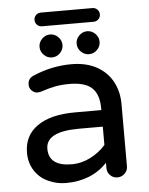

<svg xmlns="http://www.w3.org/2000/svg" viewBox="-54 -791 656 846"><g transform="rotate(-5 274.5 -368.0)"><path d="M127.9 -716.8Q127.9 -729.5 136.7 -738.3Q145.5 -747.1 158.2 -747.1H386.7Q399.4 -747.1 408.2 -738.3Q417 -729.5 417 -716.8Q417 -704.1 408.2 -695.3Q399.4 -686.5 386.7 -686.5H158.2Q145.5 -686.5 136.7 -695.3Q127.9 -704.1 127.9 -716.8ZM139.6 -596.7Q139.6 -617.2 154.8 -632.3Q169.9 -647.5 190.4 -647.5Q210.9 -647.5 226.1 -632.3Q241.2 -617.2 241.2 -596.7Q241.2 -576.2 226.1 -561Q210.9 -545.9 190.4 -545.9Q169.9 -545.9 154.8 -561Q139.6 -576.2 139.6 -596.7ZM303.7 -596.7Q303.7 -617.2 318.8 -632.3Q334 -647.5 354.5 -647.5Q375 -647.5 390.1 -632.3Q405.3 -617.2 405.3 -596.7Q405.3 -576.2 390.1 -561Q375 -545.9 354.5 -545.9Q334 -545.9 318.8 -561Q303.7 -576.2 303.7 -596.7ZM125 -6.8Q86.9 -24.4 65.4 -58.6Q43.9 -92.8 43.9 -136.7Q43.9 -212.9 103 -254.4Q162.1 -295.9 269.5 -295.9H386.7V-302.7Q386.7 -365.2 356 -394Q325.2 -422.9 256.8 -422.9Q221.7 -422.9 193.4 -417.5Q165 -412.1 127 -399.4L114.3 -397.5Q99.6 -397.5 88.4 -408.7Q77.1 -419.9 77.1 -435.5Q77.1 -462.9 103.5 -473.6Q185.5 -508.8 272.5 -508.8Q339.8 -508.8 387.7 -481.4Q432.6 -455.1 455.1 -411.6Q477.5 -368.2 477.5 -315.4V-39.1Q477.5 -20.5 463.9 -7.3Q450.2 5.9 431.6 5.9Q413.1 5.9 399.9 -7.3Q386.7 -20.5 386.7 -39.1V-62.5Q316.4 10.7 204.1 10.7Q162.1 10.7 125 -6.8ZM386.7 -141.6V-222.7H281.2Q134.8 -222.7 134.8 -146.5Q134.8 -69.3 237.3 -69.3Q279.3 -69.3 318.8 -89.4Q358.4 -109.4 386.7 -141.6Z"/></g></svg>

Font: jf-openhuninn-1.0
Style: Regular
Weight: 400
Designer: [Kosugi Maru]
      Designed by Motoya company      

      [Varela Round]
      Joe Prince(Latin component); Avraham Co
Foundry: justfont CO.,LTD.
Version: 1.0